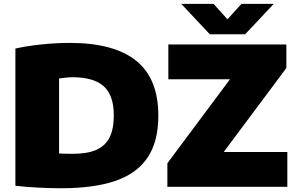

<svg xmlns="http://www.w3.org/2000/svg" viewBox="-20 -971 1549 998"><path d="M60 -5.5V-718.5Q118 -732 195 -740Q272 -748 343 -748Q572.5 -748 687.8 -655.2Q803 -562.5 803 -370Q803 -236 747.8 -153Q692.5 -70 581 -31.2Q469.5 7.5 296 7.5Q241.5 7.5 177.2 4.2Q113 1 60 -5.5ZM571.5 -371.5Q571.5 -476 519 -522.8Q466.5 -569.5 357.5 -569.5Q342 -569.5 322 -567.5Q302 -565.5 287 -563V-173.5Q310.5 -171.5 358 -171.5Q433 -171.5 479.5 -191.5Q526 -211.5 548.8 -255.2Q571.5 -299 571.5 -371.5ZM1143 -181H1473.5V0H850V-122.5L1175.5 -559H855V-740H1468.5V-617.5ZM1235 -951H1403L1254.5 -793H1070.5L922 -951H1090L1162.5 -870.5Z"/></svg>

Font: Encode Sans Semi Expanded Black
Style: Regular
Weight: 900
Width: 6
Designer: Multiple Designers
Foundry: Impallari Type
Version: Version 2.000